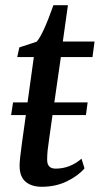

<svg xmlns="http://www.w3.org/2000/svg" viewBox="-20 -705 382 735"><path d="M334 -486.5H213L188 -313H315.5L309 -264.5H181L168.5 -176Q164 -145.5 162.2 -128.2Q160.5 -111 160.5 -93Q160.5 -59.5 193 -59.5Q248 -59.5 292 -97.5L303.5 -60.5Q280 -32.5 236.8 -11.2Q193.5 10 140 10Q100.5 10 77.8 -9.5Q55 -29 55 -70.5Q55 -94 64.5 -161L79 -264.5H22.5L30 -313H85.5L109.5 -486.5H46L54 -523.5L120.5 -545.5Q144.5 -572 184.5 -685H240L220.5 -546H342Z"/></svg>

Font: Merriweather Text
Style: Italic
Weight: 400
Italic angle: -7.8°
Designer: Eben Sorkin
Foundry: Eben Sorkin
Version: Version 2.100